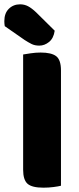

<svg xmlns="http://www.w3.org/2000/svg" viewBox="-42 -860 367 888"><path d="M159 8Q106 8 85.5 -10Q65 -28 65 -75V-608Q77 -610 100 -613.5Q123 -617 146 -617Q196 -617 218 -600Q240 -583 240 -534V-1Q229 2 206 5Q183 8 159 8ZM-20 -739Q-21 -743 -21.5 -750.5Q-22 -758 -22 -762Q-22 -799 -1 -819.5Q20 -840 51 -840Q71 -840 88 -831Q105 -822 125 -803L211 -718Q206 -683 185 -666Q164 -649 140 -649Q119 -649 104 -656.5Q89 -664 72 -675Z"/></svg>

Font: Baloo Da 2 ExtraBold
Style: Regular
Weight: 800
Designer: Noopur Datye, Sulekha Rajkumar and Ek Type
Foundry: Ek Type
Version: Version 1.640;hotconv 1.0.111;makeotfexe 2.5.65597; ttfautoh